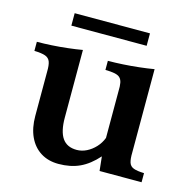

<svg xmlns="http://www.w3.org/2000/svg" viewBox="-109 -831 937 955"><g transform="rotate(15 360.0 -353.5)"><path d="M159.2 -726.1H546.9V-662.1H159.2ZM474.1 -73.2Q430.7 -24.4 383.5 -2.7Q336.4 19 274.9 19Q221.7 19 182.9 -5.4Q144 -29.8 123 -75Q102.1 -120.1 102.1 -182.1V-409.2Q103 -443.4 96.4 -460.9Q89.8 -478.5 70.8 -485.4Q51.8 -492.2 14.2 -493.2V-540Q50.3 -540 91.1 -542.5Q131.8 -544.9 172.1 -549.6Q212.4 -554.2 246.1 -560.1V-211.9Q246.1 -141.1 270 -106.4Q293.9 -71.8 344.2 -71.8Q370.1 -71.8 394.8 -84Q419.4 -96.2 439.5 -117.7Q459.5 -139.2 470.2 -167V-407.2Q471.2 -434.1 468 -450.7Q464.8 -467.3 455.3 -476.3Q445.8 -485.4 427.7 -489Q409.7 -492.7 379.9 -493.2V-540Q416 -540 457.5 -542.5Q499 -544.9 540 -549.6Q581.1 -554.2 615.2 -560.1V-131.8Q614.3 -97.7 620.1 -79.6Q626 -61.5 644.3 -54.7Q662.6 -47.9 698.2 -46.9V0H481.9Z"/></g></svg>

Font: BIZ UDPMincho
Style: Bold
Weight: 700
Designer: TypeBank Co., Ltd.
Foundry: Morisawa Inc.
Version: Version 1.06